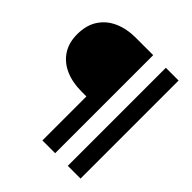

<svg xmlns="http://www.w3.org/2000/svg" viewBox="-232 -873 1246 1246"><g transform="rotate(45 391.0 -250.0)"><path d="M349 200V-204H304Q221 -204 157 -232Q93 -260 57 -314.5Q21 -369 21 -447Q21 -530 58 -586.5Q95 -643 159.5 -671.5Q224 -700 304 -700H466V200ZM582 200V-700H699V200Z"/></g></svg>

Font: SUSE SemiBold
Style: Regular
Weight: 600
Designer: Rene Bieder
Foundry: SUSE
Version: Version 1.000